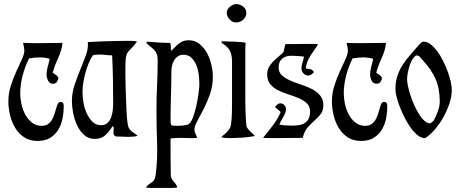

<svg xmlns="http://www.w3.org/2000/svg" viewBox="-20 -675 2252 940"><path d="M93 -465Q141 -463 189.5 -464Q238 -465 286 -465Q282 -428 265 -391.5Q248 -355 238 -319Q246 -313 254 -308Q262 -303 266 -294Q265 -283 258.5 -274Q252 -265 240 -265Q223 -265 215.5 -280Q208 -295 208 -309Q208 -329 213.5 -348Q219 -367 223 -387Q201 -394 174 -394Q150 -394 122 -389Q102 -348 90.5 -304.5Q79 -261 79 -216Q79 -193 85 -165.5Q91 -138 103.5 -114.5Q116 -91 136 -75Q156 -59 184 -59Q203 -59 215 -67.5Q227 -76 234.5 -89Q242 -102 247 -117.5Q252 -133 255.5 -146Q259 -159 263.5 -167.5Q268 -176 275 -176Q286 -176 289 -170.5Q292 -165 292 -156Q292 -125 286 -94.5Q280 -64 265 -39.5Q250 -15 225.5 0Q201 15 164 15Q125 15 98 -3Q71 -21 54 -49.5Q37 -78 29 -112Q21 -146 21 -179Q21 -218 33 -255.5Q45 -293 60 -325.5Q75 -358 87 -384Q99 -410 99 -426Q99 -436 97 -445.5Q95 -455 93 -465Z M619 -475Q634 -475 651 -472Q633 -447 621.5 -436.5Q610 -426 604 -416.5Q598 -407 596 -391Q594 -375 594 -340Q594 -328 594 -304.5Q594 -281 595 -251.5Q596 -222 597 -190Q598 -158 599.5 -129.5Q601 -101 603.5 -80Q606 -59 609 -52Q616 -37 629 -28.5Q642 -20 654 -10Q643 -7 631 -6Q619 -5 607 -5Q592 -5 577 -6Q562 -7 547 -7Q534 -13 535.5 -25.5Q537 -38 537 -49L536 -54L531 -57Q515 -31 495.5 -13Q476 5 444 5Q413 5 391.5 -14.5Q370 -34 357 -62.5Q344 -91 338 -122.5Q332 -154 332 -179Q332 -221 345.5 -260.5Q359 -300 374 -336.5Q389 -373 401 -406Q413 -439 410 -469Q515 -475 619 -475ZM434 -404Q411 -367 397.5 -316Q384 -265 384 -221Q384 -201 388.5 -173.5Q393 -146 404 -121.5Q415 -97 432 -79.5Q449 -62 475 -62Q494 -62 506 -73Q518 -84 524 -100.5Q530 -117 532 -135.5Q534 -154 534 -169Q534 -228 533 -286.5Q532 -345 529 -404Q513 -404 497.5 -406Q482 -408 466 -408Q447 -408 434 -404Z M904 -478Q934 -478 956.5 -460Q979 -442 993.5 -415Q1008 -388 1015 -357Q1022 -326 1022 -301Q1022 -254 1008 -214Q994 -174 977 -141Q960 -108 946 -82.5Q932 -57 932 -41Q932 -30 937 -20.5Q942 -11 945 0Q925 2 904 1Q883 0 863 0Q839 0 815 3V84L816 176Q816 191 820 199Q824 207 829.5 213Q835 219 840 225.5Q845 232 848 243Q836 245 824.5 245Q813 245 801 245H740Q729 245 717 245Q705 245 694 243Q701 233 708.5 228Q716 223 723 218Q730 213 735 205Q740 197 742 182Q752 105 749 23.5Q746 -58 746 -136Q746 -198 749 -258.5Q752 -319 752 -381Q752 -398 748 -409.5Q744 -421 736.5 -429Q729 -437 719.5 -444.5Q710 -452 698 -462V-471Q727 -469 755.5 -467Q784 -465 813 -465Q817 -456 816.5 -446Q816 -436 818 -426Q829 -436 837.5 -445Q846 -454 855.5 -461.5Q865 -469 876.5 -473.5Q888 -478 904 -478ZM815 -87Q815 -65 820 -62Q825 -59 844 -59Q858 -59 871.5 -60Q885 -61 899 -65Q912 -69 922.5 -95Q933 -121 940.5 -154Q948 -187 952 -217.5Q956 -248 956 -261Q956 -280 953.5 -305Q951 -330 942.5 -352.5Q934 -375 918.5 -391Q903 -407 878 -407Q862 -407 850.5 -399Q839 -391 832 -379Q825 -367 822 -352.5Q819 -338 819 -325Q819 -265 817 -206Q815 -147 815 -87Z M1137 -655Q1154 -655 1170 -643Q1186 -631 1186 -612Q1186 -592 1170.5 -578.5Q1155 -565 1136 -565Q1118 -565 1104 -580Q1090 -595 1090 -613Q1090 -629 1106 -642Q1122 -655 1137 -655ZM1065 -473Q1075 -472 1092 -472Q1109 -472 1127 -471Q1145 -470 1160.5 -469Q1176 -468 1183 -465Q1181 -451 1181 -436.5Q1181 -422 1181 -408V-213Q1181 -205 1181 -180.5Q1181 -156 1182 -129Q1183 -102 1184.5 -79Q1186 -56 1189 -51Q1197 -38 1208 -29Q1219 -20 1228 -9Q1196 -3 1163 -1Q1130 1 1098 1Q1078 1 1063 -3Q1070 -11 1078 -17Q1086 -23 1092.5 -30Q1099 -37 1104 -45Q1109 -53 1111 -65Q1115 -96 1115.5 -127Q1116 -158 1116 -189V-374Q1116 -407 1105 -427.5Q1094 -448 1065 -465Z M1377 -459 1484 -460Q1498 -460 1510.5 -460Q1523 -460 1537 -459Q1529 -444 1519 -430.5Q1509 -417 1500 -402.5Q1491 -388 1484.5 -372.5Q1478 -357 1478 -339Q1489 -339 1500 -336Q1511 -333 1517 -322Q1512 -316 1505 -310.5Q1498 -305 1490 -305Q1476 -305 1466 -315.5Q1456 -326 1456 -340Q1456 -355 1461 -369Q1466 -383 1468 -398Q1452 -400 1436.5 -401Q1421 -402 1405 -402Q1378 -402 1361 -387.5Q1344 -373 1344 -345Q1344 -321 1360 -306.5Q1376 -292 1400.5 -281Q1425 -270 1453.5 -261Q1482 -252 1506.5 -239.5Q1531 -227 1547 -208Q1563 -189 1563 -159Q1563 -133 1550.5 -117Q1538 -101 1521 -86Q1504 -71 1487 -52Q1470 -33 1462 0L1332 1Q1316 1 1300 1Q1284 1 1268 0Q1292 -30 1315.5 -60.5Q1339 -91 1354 -126Q1348 -133 1340.5 -139Q1333 -145 1326 -151Q1331 -157 1337.5 -163Q1344 -169 1353 -169Q1364 -169 1372 -160.5Q1380 -152 1380 -141Q1380 -130 1376 -120.5Q1372 -111 1367 -102Q1362 -93 1356.5 -84Q1351 -75 1348 -65Q1363 -62 1378.5 -61Q1394 -60 1409 -60Q1427 -60 1443.5 -62.5Q1460 -65 1472 -72.5Q1484 -80 1491 -93.5Q1498 -107 1498 -129Q1498 -154 1482.5 -169Q1467 -184 1443.5 -194Q1420 -204 1393 -212.5Q1366 -221 1342.5 -232.5Q1319 -244 1303.5 -262.5Q1288 -281 1288 -311Q1288 -330 1296 -345Q1304 -360 1316 -372.5Q1328 -385 1342 -396.5Q1356 -408 1368 -420Q1371 -430 1372.5 -439.5Q1374 -449 1377 -459Z M1677 -465Q1725 -463 1773.5 -464Q1822 -465 1870 -465Q1866 -428 1849 -391.5Q1832 -355 1822 -319Q1830 -313 1838 -308Q1846 -303 1850 -294Q1849 -283 1842.5 -274Q1836 -265 1824 -265Q1807 -265 1799.5 -280Q1792 -295 1792 -309Q1792 -329 1797.5 -348Q1803 -367 1807 -387Q1785 -394 1758 -394Q1734 -394 1706 -389Q1686 -348 1674.5 -304.5Q1663 -261 1663 -216Q1663 -193 1669 -165.5Q1675 -138 1687.5 -114.5Q1700 -91 1720 -75Q1740 -59 1768 -59Q1787 -59 1799 -67.5Q1811 -76 1818.5 -89Q1826 -102 1831 -117.5Q1836 -133 1839.5 -146Q1843 -159 1847.5 -167.5Q1852 -176 1859 -176Q1870 -176 1873 -170.5Q1876 -165 1876 -156Q1876 -125 1870 -94.5Q1864 -64 1849 -39.5Q1834 -15 1809.5 0Q1785 15 1748 15Q1709 15 1682 -3Q1655 -21 1638 -49.5Q1621 -78 1613 -112Q1605 -146 1605 -179Q1605 -218 1617 -255.5Q1629 -293 1644 -325.5Q1659 -358 1671 -384Q1683 -410 1683 -426Q1683 -436 1681 -445.5Q1679 -455 1677 -465Z M2054 -471Q2072 -471 2089 -457.5Q2106 -444 2121.5 -423Q2137 -402 2150 -375.5Q2163 -349 2172.5 -323Q2182 -297 2187 -273.5Q2192 -250 2192 -235Q2192 -205 2181 -170.5Q2170 -136 2152 -103.5Q2134 -71 2110.5 -43Q2087 -15 2062 1Q2044 2 2026.5 -11.5Q2009 -25 1993 -46.5Q1977 -68 1963 -95Q1949 -122 1938.5 -149Q1928 -176 1922 -199.5Q1916 -223 1916 -238Q1916 -274 1925.5 -303Q1935 -332 1951 -357Q1967 -382 1987.5 -405Q2008 -428 2030 -454Q2035 -459 2040.5 -465Q2046 -471 2054 -471ZM2016 -403Q2005 -395 1997 -380.5Q1989 -366 1984 -349.5Q1979 -333 1976 -316Q1973 -299 1973 -286Q1973 -274 1977.5 -253Q1982 -232 1989.5 -208.5Q1997 -185 2008 -160.5Q2019 -136 2031.5 -116Q2044 -96 2058 -83.5Q2072 -71 2087 -71L2103 -84Q2114 -103 2123.5 -129.5Q2133 -156 2133 -177Q2133 -241 2112.5 -288Q2092 -335 2049 -381Q2042 -389 2035 -397Q2028 -405 2016 -403Z"/></svg>

Font: Germanica
Style: Regular
Weight: 400
Designer: Peter Wiegel
Foundry: Peter Wiegel